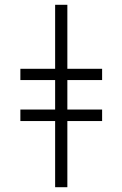

<svg xmlns="http://www.w3.org/2000/svg" viewBox="-20 -781 511 801"><path d="M261 -761H210V-494H65V-447H210V-324H65V-276H210V0H261V-276H406V-324H261V-447H406V-494H261Z"/></svg>

Font: Noto Sans SemiCondensed Light
Style: Regular
Weight: 300
Width: 4
Designer: Monotype Design Team
Foundry: Monotype Imaging Inc.
Version: Version 2.013